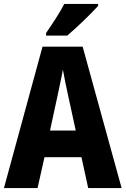

<svg xmlns="http://www.w3.org/2000/svg" viewBox="-20 -951 635 971"><path d="M476 -921V-931H305C282 -886 246 -832 213 -784V-771H320C369 -812 444 -885 476 -921ZM426 0H595L398 -715H195L0 0H170L205 -156H392ZM326 -461 363 -291H233L270 -462C278 -501 292 -563 298 -599C305 -559 316 -507 326 -461Z"/></svg>

Font: Noto Sans Malayalam Condensed ExtraBold
Style: Regular
Weight: 800
Width: 3
Designer: Jelle Bosma - Monotype Design Team
Foundry: Monotype Imaging Inc.
Version: Version 2.104